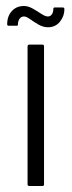

<svg xmlns="http://www.w3.org/2000/svg" viewBox="-20 -621 240 641"><path d="M127 -6Q127 0 122 0H78Q72 0 72 -6V-466Q72 -472 78 -472H122Q127 -472 127 -466ZM9 -535Q4 -535 4 -540Q4 -567 19.5 -584Q35 -601 60 -601Q74 -601 89 -592.5Q104 -584 117.5 -575Q131 -566 140 -566Q148 -566 153 -573Q158 -580 158 -590Q158 -596 162 -596H190Q195 -596 195 -590Q195 -567 180 -548.5Q165 -530 140 -530Q124 -530 108.5 -539Q93 -548 80.5 -557Q68 -566 60 -566Q51 -566 45.5 -558.5Q40 -551 40 -540Q40 -535 36 -535Z"/></svg>

Font: Glory Thin Light
Style: Regular
Weight: 300
Version: Version 1.011